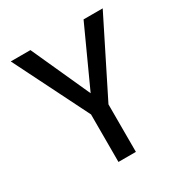

<svg xmlns="http://www.w3.org/2000/svg" viewBox="-166 -843 931 973"><g transform="rotate(-30 300.0 -357.0)"><path d="M249 0V-278L31 -714H146L301 -372L457 -714H569L351 -278V0Z"/></g></svg>

Font: Noto Sans Mono Medium
Style: Regular
Weight: 500
Designer: Monotype Design Team
Foundry: Monotype Imaging Inc.
Version: Version 2.014